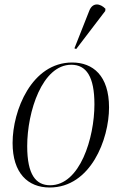

<svg xmlns="http://www.w3.org/2000/svg" viewBox="-20 -824 541 854"><path d="M319 -606 448 -775 449 -785C426 -809 392 -815 377 -776L311 -609ZM201 10C383 10 465 -204 465 -346C465 -488 393 -546 301 -546C121 -546 36 -333 36 -188C36 -54 104 10 201 10ZM203 0C140 0 101 -46 101 -174C101 -328 168 -536 297 -536C364 -536 400 -483 400 -360C400 -211 336 0 203 0Z"/></svg>

Font: Noto Serif Display SemiCondensed Light
Style: Italic
Weight: 300
Width: 4
Italic angle: -12°
Designer: Monotype Design Team
Foundry: Monotype Imaging Inc.
Version: Version 2.009